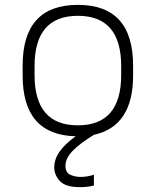

<svg xmlns="http://www.w3.org/2000/svg" viewBox="-20 -550 640 789"><path d="M308 219Q249 219 226 194Q203 169 203 138Q203 103 226 71.5Q249 40 291 10Q73 5 73 -240V-280Q73 -530 300 -530Q527 -530 527 -280V-240Q527 -31 366 4Q310 38 279.5 69Q249 100 249 131Q249 159 268.5 168Q288 177 311 177Q326 177 340 174.5Q354 172 366 168V212Q353 216 338.5 217.5Q324 219 308 219ZM300 -35Q478 -35 478 -242V-278Q478 -485 300 -485Q122 -485 122 -278V-242Q122 -35 300 -35Z"/></svg>

Font: M PLUS Code Latin 60 Light
Style: Regular
Weight: 300
Width: 7
Monospace: yes
Designer: Coji Morishita
Foundry: UNDERFOREST DESIGN
Version: Version 1.005; ttfautohint (v1.8.3)